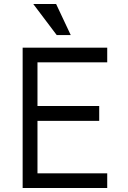

<svg xmlns="http://www.w3.org/2000/svg" viewBox="-20 -938 640 958"><path d="M93 -700V0H515V-73H167V-335H475V-409H167V-627H515V-700ZM260 -918H146L263 -763H333Z"/></svg>

Font: Fliege Mono Light
Style: Regular
Weight: 300
Version: Version 0.020;Glyphs 3.3 (3306)